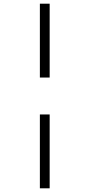

<svg xmlns="http://www.w3.org/2000/svg" viewBox="-20 -780 486 1040"><path d="M196 -360V-760H249V-360ZM196 240V-160H249V240Z"/></svg>

Font: Noto Serif ExtraCondensed Medium
Style: Regular
Weight: 500
Width: 2
Designer: Monotype Design Team
Foundry: Monotype Imaging Inc.
Version: Version 2.015